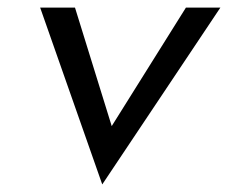

<svg xmlns="http://www.w3.org/2000/svg" viewBox="-20 -471 602 507"><path d="M86 -451 250 16 562 -451H471L275 -138L178 -451Z"/></svg>

Font: Charger Sport
Style: SeBdNrwObl
Weight: 600
Designer: Jasper
Foundry: Cannot Into Space Fonts
Version: Version 1.1